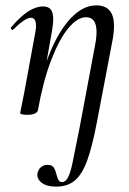

<svg xmlns="http://www.w3.org/2000/svg" viewBox="-20 -419 478 714"><path d="M119 227Q122 211 132.5 202.5Q143 194 157 194Q173 194 179.5 203.5Q186 213 190 230Q194 245 198 251.5Q202 258 211 258Q224 258 233 240.5Q242 223 249.5 187.5Q257 152 276 56L333 -248Q339 -278 339 -300Q339 -355 300 -355Q268 -355 234 -314Q200 -273 170 -194.5Q140 -116 121 -9L107 -10Q127 -126 162 -214Q197 -302 242.5 -350.5Q288 -399 338 -399Q371 -399 387.5 -380Q404 -361 404 -322Q404 -299 398 -267L341 32Q323 127 304 178.5Q285 230 258 252.5Q231 275 189 275Q154 275 135.5 261Q117 247 119 227ZM55 1 59 -19Q68 -62 70 -74L111 -297Q114 -312 114 -322Q114 -353 95 -353Q84 -353 67 -341.5Q50 -330 29 -309Q28 -308 26 -308Q23 -308 21 -311.5Q19 -315 21 -317Q55 -357 84 -376Q113 -395 140 -395Q160 -395 169 -383.5Q178 -372 178 -347Q178 -332 173 -302L121 -9Q119 -1 109 3.5Q99 8 82 8Q55 8 55 1Z"/></svg>

Font: Cormorant Garamond Medium
Style: Italic
Weight: 500
Italic angle: -10°
Designer: Christian Thalmann (Catharsis Fonts)
Foundry: Catharsis Fonts
Version: Version 4.000